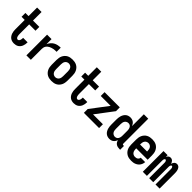

<svg xmlns="http://www.w3.org/2000/svg" viewBox="295 -2069 3410 3410"><g transform="rotate(45 2000.0 -363.5)"><path d="M308 8Q284 8 260.5 2Q237 -4 217.5 -18Q198 -32 184.5 -52Q171 -72 163 -94.5Q155 -117 152 -141Q149 -165 149 -189V-424H70V-520H149V-735H261V-520H420V-424H261V-189Q261 -178 261.5 -168Q262 -158 263.5 -148Q265 -138 267.5 -128Q270 -118 275 -109Q280 -100 288.5 -94Q297 -88 308 -88Q321 -88 331 -98Q341 -108 346 -121Q351 -134 352.5 -147.5Q354 -161 354 -175V-179H466V-169Q466 -147 462 -124.5Q458 -102 449.5 -81.5Q441 -61 426.5 -43Q412 -25 393 -13.5Q374 -2 352 3Q330 8 308 8Z M615 0V-520H727V-392Q740 -424 762.5 -451.5Q785 -479 815.5 -496.5Q846 -514 880.5 -521Q915 -528 950 -528V-424Q931 -424 912 -423Q893 -422 874.5 -418.5Q856 -415 838 -409.5Q820 -404 803 -395.5Q786 -387 771.5 -375Q757 -363 746.5 -347Q736 -331 731.5 -312.5Q727 -294 727 -276V0Z M1250 8Q1223 8 1195.5 3Q1168 -2 1144 -15Q1120 -28 1101.5 -48.5Q1083 -69 1071.5 -93.5Q1060 -118 1055.5 -145.5Q1051 -173 1051 -200V-320Q1051 -347 1055.5 -374.5Q1060 -402 1071.5 -426.5Q1083 -451 1101.5 -471.5Q1120 -492 1144 -505Q1168 -518 1195.5 -523Q1223 -528 1250 -528Q1277 -528 1304.5 -523Q1332 -518 1356 -505Q1380 -492 1398.5 -471.5Q1417 -451 1428.5 -426.5Q1440 -402 1444.5 -374.5Q1449 -347 1449 -320V-200Q1449 -173 1444.5 -145.5Q1440 -118 1428.5 -93.5Q1417 -69 1398.5 -48.5Q1380 -28 1356 -15Q1332 -2 1304.5 3Q1277 8 1250 8ZM1250 -88Q1270 -88 1288.5 -97Q1307 -106 1318.5 -123Q1330 -140 1334 -160Q1338 -180 1338 -200V-320Q1338 -340 1334 -360Q1330 -380 1318.5 -397Q1307 -414 1288.5 -423Q1270 -432 1250 -432Q1230 -432 1211.5 -423Q1193 -414 1181.5 -397Q1170 -380 1166 -360Q1162 -340 1162 -320V-200Q1162 -180 1166 -160Q1170 -140 1181.5 -123Q1193 -106 1211.5 -97Q1230 -88 1250 -88Z M1808 8Q1784 8 1760.5 2Q1737 -4 1717.5 -18Q1698 -32 1684.5 -52Q1671 -72 1663 -94.5Q1655 -117 1652 -141Q1649 -165 1649 -189V-424H1570V-520H1649V-735H1761V-520H1920V-424H1761V-189Q1761 -178 1761.5 -168Q1762 -158 1763.5 -148Q1765 -138 1767.5 -128Q1770 -118 1775 -109Q1780 -100 1788.5 -94Q1797 -88 1808 -88Q1821 -88 1831 -98Q1841 -108 1846 -121Q1851 -134 1852.5 -147.5Q1854 -161 1854 -175V-179H1966V-169Q1966 -147 1962 -124.5Q1958 -102 1949.5 -81.5Q1941 -61 1926.5 -43Q1912 -25 1893 -13.5Q1874 -2 1852 3Q1830 8 1808 8Z M2059 0V-96L2307 -424H2059V-520H2441V-424L2193 -96H2441V0Z M2703 8Q2679 8 2655.5 0.5Q2632 -7 2613.5 -22.5Q2595 -38 2582.5 -59.5Q2570 -81 2563 -104Q2556 -127 2553.5 -151.5Q2551 -176 2551 -200V-320Q2551 -344 2553.5 -368.5Q2556 -393 2563 -416Q2570 -439 2582.5 -460.5Q2595 -482 2613.5 -497.5Q2632 -513 2655.5 -520.5Q2679 -528 2703 -528Q2724 -528 2744 -522.5Q2764 -517 2781 -504.5Q2798 -492 2810 -475Q2822 -458 2830 -438V-735H2941V-108Q2941 -104 2942 -100Q2943 -96 2946 -93Q2949 -90 2953 -89Q2957 -88 2961 -88H2978V8H2961Q2939 8 2917 3.5Q2895 -1 2876.5 -13Q2858 -25 2846 -44Q2834 -63 2831 -85Q2823 -65 2811 -47Q2799 -29 2782.5 -16Q2766 -3 2745 2.5Q2724 8 2703 8ZM2749 -88Q2762 -88 2774.5 -92Q2787 -96 2797 -104.5Q2807 -113 2813.5 -124.5Q2820 -136 2823.5 -148.5Q2827 -161 2828.5 -174Q2830 -187 2830 -200V-320Q2830 -333 2828.5 -346Q2827 -359 2823.5 -371.5Q2820 -384 2813.5 -395.5Q2807 -407 2797 -415.5Q2787 -424 2774.5 -428Q2762 -432 2749 -432Q2729 -432 2710.5 -422.5Q2692 -413 2681 -396.5Q2670 -380 2666 -360Q2662 -340 2662 -320V-200Q2662 -180 2666 -160Q2670 -140 2681 -123.5Q2692 -107 2710.5 -97.5Q2729 -88 2749 -88Z M3252 8Q3225 8 3197.5 3Q3170 -2 3146 -15Q3122 -28 3103 -48Q3084 -68 3072 -93Q3060 -118 3055.5 -145.5Q3051 -173 3051 -200V-320Q3051 -347 3055.5 -374.5Q3060 -402 3071.5 -426.5Q3083 -451 3101.5 -471.5Q3120 -492 3144 -505Q3168 -518 3195.5 -523Q3223 -528 3250 -528Q3277 -528 3304.5 -523Q3332 -518 3356 -505Q3380 -492 3398.5 -471.5Q3417 -451 3428.5 -426.5Q3440 -402 3444.5 -374.5Q3449 -347 3449 -320V-212H3162V-200Q3162 -180 3166.5 -159.5Q3171 -139 3182.5 -122.5Q3194 -106 3213 -97Q3232 -88 3252 -88Q3267 -88 3281.5 -91Q3296 -94 3308 -102Q3320 -110 3327.5 -123Q3335 -136 3336 -151H3447Q3446 -127 3438.5 -105Q3431 -83 3417.5 -63.5Q3404 -44 3385 -30Q3366 -16 3344 -7Q3322 2 3299 5Q3276 8 3252 8ZM3162 -308H3338V-320Q3338 -340 3334 -360Q3330 -380 3318.5 -397Q3307 -414 3288.5 -423Q3270 -432 3250 -432Q3230 -432 3211.5 -423Q3193 -414 3181.5 -397Q3170 -380 3166 -360Q3162 -340 3162 -320Z M3539 0V-520H3642V-476Q3647 -487 3653.5 -496.5Q3660 -506 3669 -513.5Q3678 -521 3689.5 -524.5Q3701 -528 3713 -528Q3728 -528 3742 -522Q3756 -516 3766.5 -505.5Q3777 -495 3783.5 -481.5Q3790 -468 3794 -453Q3797 -467 3803.5 -481Q3810 -495 3820 -505.5Q3830 -516 3844 -522Q3858 -528 3873 -528Q3888 -528 3903 -521.5Q3918 -515 3928.5 -503Q3939 -491 3945 -476.5Q3951 -462 3954.5 -446.5Q3958 -431 3959.5 -415.5Q3961 -400 3961 -384V0H3858V-384Q3858 -393 3857 -401.5Q3856 -410 3853.5 -418Q3851 -426 3844.5 -433Q3838 -440 3830 -440Q3821 -440 3815 -433Q3809 -426 3806 -418Q3803 -410 3802 -401.5Q3801 -393 3801 -384V0H3699V-384Q3699 -393 3698 -401.5Q3697 -410 3694 -418Q3691 -426 3685 -433Q3679 -440 3670 -440Q3662 -440 3655.5 -433Q3649 -426 3646.5 -418Q3644 -410 3643 -401.5Q3642 -393 3642 -384V0Z"/></g></svg>

Font: Iosevka Algr
Style: Bold
Weight: 700
Monospace: yes
Designer: Belleve Invis
Foundry: Belleve Invis
Version: Version 26.0.2; ttfautohint (v1.8.3)